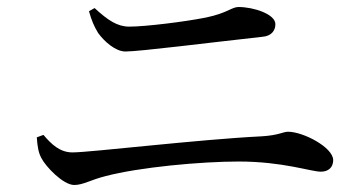

<svg xmlns="http://www.w3.org/2000/svg" viewBox="-20 -632 1040 548"><path d="M192 -104C217 -104 240 -119 280 -129C378 -155 555 -171 661 -171C788 -171 867 -142 896 -142C918 -142 931 -155 931 -175C931 -211 846 -256 802 -256C788 -256 776 -246 728 -243C546 -234 237 -197 187 -197C151 -197 127 -220 104 -247L85 -240C87 -212 90 -196 98 -181C110 -157 160 -104 192 -104ZM338 -485C378 -485 575 -510 729 -527C754 -529 766 -544 766 -563C766 -592 703 -612 661 -612C641 -612 630 -595 568 -582C508 -570 395 -556 349 -556C315 -556 288 -574 250 -609L234 -600C241 -574 249 -556 260 -538C278 -513 310 -485 338 -485Z"/></svg>

Font: Source Han Serif SC Medium
Style: Regular
Weight: 500
Designer: Ryoko NISHIZUKA 西塚涼子 (kana & ideographs); Frank Grießhammer (Latin, Greek & Cyrillic); Wenlong ZHANG 张文龙 (bopomofo); San
Foundry: Adobe
Version: Version 2.003;hotconv 1.1.1;makeotfexe 2.6.0